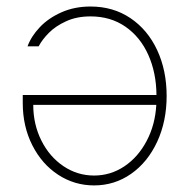

<svg xmlns="http://www.w3.org/2000/svg" viewBox="-20 -561 581 589"><path d="M491.2 -266.6Q491.2 -189 462.2 -126.2Q433.1 -63.5 382.3 -27.8Q331.5 7.8 268.6 7.8Q208.5 7.8 158.4 -24.9Q108.4 -57.6 79.1 -115.5Q49.8 -173.3 49.8 -245.1V-269.5H460Q459.5 -337.4 435.1 -392.3Q410.6 -447.3 365 -479Q319.3 -510.7 257.8 -510.7Q215.3 -510.7 182.9 -495.8Q150.4 -481 129.9 -460.2Q109.4 -439.5 98.6 -418.9H64.5Q75.7 -449.7 102.1 -477.5Q128.4 -505.4 168.5 -523.2Q208.5 -541 257.8 -541Q327.1 -541 380.1 -505.4Q433.1 -469.7 462.2 -407.2Q491.2 -344.7 491.2 -266.6ZM268.6 -22.5Q319.3 -22.5 361.6 -50.8Q403.8 -79.1 429.9 -128.7Q456.1 -178.2 459.5 -239.3H82Q82 -179.7 106.9 -129.9Q131.8 -80.1 174.6 -51.3Q217.3 -22.5 268.6 -22.5Z"/></svg>

Font: Pretendard GOV Thin
Style: Regular
Weight: 100
Designer: Base glyphs from Inter by Rasmus Andersson; Hangeul glyphs from Noto Sans CJK(Source Han Sans) by Jang Soo-young and Kan
Foundry: Kil Hyung-jin
Version: Version 1.309